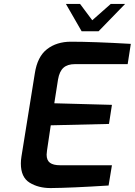

<svg xmlns="http://www.w3.org/2000/svg" viewBox="-20 -950 685 976"><path d="M86 -119Q86 -135 89 -154L157 -577Q170 -662 219 -700Q268 -738 341 -738Q454 -738 645 -727L629 -624H361Q323 -624 302.5 -605.5Q282 -587 275 -546L256 -425L549 -417L534 -320L238 -313L219 -185Q217 -169 217 -164Q217 -135 234 -122.5Q251 -110 285 -110H549L532 -7Q344 5 237 6Q175 6 130.5 -21.5Q86 -49 86 -119ZM315 -930H387L449 -847L543 -930H616L481 -791H395Z"/></svg>

Font: Exo SemiBold
Style: Italic
Weight: 600
Italic angle: -9°
Designer: Natanael Gama
Foundry: Natanael Gama
Version: Version 1.500; ttfautohint (v1.6)